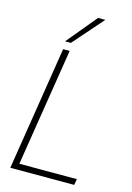

<svg xmlns="http://www.w3.org/2000/svg" viewBox="-135 -981 720 1048"><g transform="rotate(15 225.0 -457.0)"><path d="M33 0 144 -700H181L75 -34H400L394 0ZM143 -744 284 -914H325L176 -744Z"/></g></svg>

Font: Georama ExtraCondensed Thin ExtraLight
Style: Italic
Weight: 250
Italic angle: -9°
Version: Version 1.001